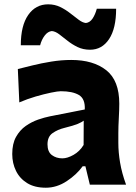

<svg xmlns="http://www.w3.org/2000/svg" viewBox="-20 -854 631 888"><path d="M191.9 14.2Q140.1 14.2 105.7 -7.1Q71.3 -28.3 54 -63.7Q36.6 -99.1 36.6 -141.6Q36.6 -189.5 54.2 -220.9Q71.8 -252.4 99.1 -271.5Q126.5 -290.5 156.2 -300.8Q186 -311 210.4 -315.9L372.1 -347.7Q374.5 -397 345 -414.6Q315.4 -432.1 261.2 -432.1Q247.6 -432.1 215.6 -425.5Q183.6 -418.9 144.5 -407.5Q105.5 -396 69.3 -380.4L62.5 -534.7Q89.8 -541.5 130.1 -551.5Q170.4 -561.5 217 -569.1Q263.7 -576.7 309.6 -576.7Q411.6 -576.7 471.7 -529.1Q531.7 -481.4 531.7 -374.5Q531.7 -347.2 529.5 -307.9Q527.3 -268.6 527.3 -237.8V-192.9Q527.3 -149.9 535.4 -101.8Q543.5 -53.7 563 0H395.5L375 -85H362.3Q334.5 -46.4 288.6 -16.1Q242.7 14.2 191.9 14.2ZM268.6 -121.6Q291.5 -121.6 320.1 -137.7Q348.6 -153.8 366.7 -183.6L367.2 -295.9Q357.4 -288.6 339.6 -281Q321.8 -273.4 276.9 -262.2Q247.1 -254.9 223.4 -238.5Q199.7 -222.2 199.7 -186.5Q199.7 -151.9 220 -136.7Q240.2 -121.6 268.6 -121.6ZM396.5 -624Q364.3 -624 338.6 -636.5Q313 -648.9 292 -665.8Q271 -682.6 253.4 -695.8Q235.8 -709 219.7 -710.4Q201.2 -708.5 186.8 -689.7Q172.4 -670.9 165.5 -644.5H76.2Q76.2 -735.8 110.6 -784.9Q145 -834 202.6 -834Q233.4 -834 258.8 -821.5Q284.2 -809.1 305.4 -792.2Q326.7 -775.4 344.5 -762.2Q362.3 -749 377.4 -747.6Q396 -750 408.2 -768.3Q420.4 -786.6 427.7 -813.5H517.1Q517.1 -722.2 484.4 -673.1Q451.7 -624 396.5 -624Z"/></svg>

Font: Pinar DS2-Bold
Style: Regular
Weight: 700
Designer: Amin Abedi
Version: Version 2.000